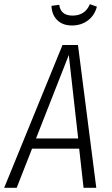

<svg xmlns="http://www.w3.org/2000/svg" viewBox="-40 -901 536 921"><path d="M305.2 -778.8Q260.7 -778.8 234.6 -804.4Q208.5 -830.1 207 -873L244.1 -877.9Q251 -826.2 308.1 -826.2Q368.2 -826.2 391.1 -880.9L424.8 -869.1Q413.6 -826.7 381.3 -802.7Q349.1 -778.8 305.2 -778.8ZM259.8 -685.1H334L421.9 0H360.8L339.8 -188H113.8L40 0H-20ZM132.8 -236.8H335L290 -637.2Z"/></svg>

Font: Fira Sans Compressed Light
Style: Italic
Weight: 300
Width: 3
Italic angle: -8°
Designer: Carrois Corporate & Edenspiekermann AG
Foundry: Carrois Corporate GbR & Edenspiekermann AG
Version: Version 4.203;PS 004.203;hotconv 1.0.88;makeotf.lib2.5.64775